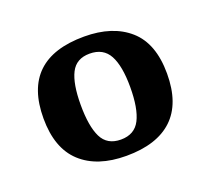

<svg xmlns="http://www.w3.org/2000/svg" viewBox="-71 -807 564 514"><g transform="rotate(-20 211.0 -549.5)"><path d="M210 -380Q127 -380 81 -422.5Q35 -465 35 -550Q35 -719 212 -719Q293 -719 340 -677.5Q387 -636 387 -550Q387 -465 342 -422.5Q297 -380 210 -380ZM211 -426Q250 -426 266 -457.5Q282 -489 282 -550Q282 -610 265.5 -640.5Q249 -671 210 -671Q172 -671 156.5 -640.5Q141 -610 141 -550Q141 -489 156.5 -457.5Q172 -426 211 -426Z"/></g></svg>

Font: Noto Serif NP Hmong SemiBold
Style: Regular
Weight: 600
Designer: Dalton Maag Ltd
Foundry: Dalton Maag Ltd
Version: Version 1.001; ttfautohint (v1.8.4.7-5d5b)